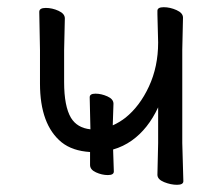

<svg xmlns="http://www.w3.org/2000/svg" viewBox="-20 -503 618 533"><path d="M294 -88 296 -27Q296 -17 279.5 -17Q263 -17 246.5 -24.5Q230 -32 230 -45V-81Q181 -84 151 -108Q91 -157 91 -271V-364L89 -470Q89 -481 107 -481Q125 -481 142.5 -473Q160 -465 160 -452L158 -364V-275Q158 -208 177 -176Q194 -148 231 -144V-145L229 -233Q229 -243 245 -243Q261 -243 278 -235.5Q295 -228 295 -215L293 -155Q311 -163 328 -176Q368 -208 393.5 -263Q419 -318 419 -385L417 -463V-473Q417 -483 434.5 -483Q452 -483 470 -475Q488 -467 488 -454L486 -365V-106L489 0Q489 10 471.5 10Q454 10 435.5 2.5Q417 -5 417 -18L419 -106V-205Q391 -145 346 -113Q322 -96 294 -88Z"/></svg>

Font: Fusion Kai T
Style: Regular
Weight: 400
Designer: Fontworks Inc.
Version: Version 24.134;May 13, 2024